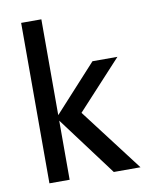

<svg xmlns="http://www.w3.org/2000/svg" viewBox="-74 -684 583 740"><g transform="rotate(-10 217.0 -314.0)"><path d="M416 0 228.5 -246.1 402.3 -434.6H304.7L138.7 -252.9V-627.9H59.6V0H138.7V-231.4L311.5 0Z"/></g></svg>

Font: Namkio Khamti
Style: Regular
Weight: 400
Designer: Debbi Hosken
Foundry: SIL International
Version: Version 3.917